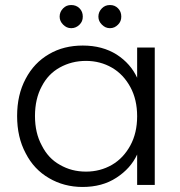

<svg xmlns="http://www.w3.org/2000/svg" viewBox="-20 -735 715 763"><path d="M48 -274C48 -274 48 -274 48 -274C48 -218 59 -169 82 -126C104 -83 135 -50 175 -27C214 -4 259 8 308 8C308 8 308 8 308 8C360 8 405 -4 443 -29C480 -53 508 -84 525 -121C525 -121 525 0 525 0C525 0 595 0 595 0C595 0 595 -546 595 -546C595 -546 525 -546 525 -546C525 -546 525 -426 525 -426C525 -426 525 -426 525 -426C508 -463 481 -494 444 -518C406 -542 361 -554 309 -554C309 -554 309 -554 309 -554C259 -554 214 -543 175 -520C135 -497 104 -464 82 -422C59 -379 48 -330 48 -274ZM525 -273C525 -273 525 -273 525 -273C525 -229 516 -190 498 -157C480 -124 456 -98 425 -80C394 -62 359 -53 322 -53C322 -53 322 -53 322 -53C283 -53 249 -62 218 -80C187 -97 163 -123 146 -157C128 -190 119 -229 119 -274C119 -274 119 -274 119 -274C119 -319 128 -359 146 -392C163 -425 187 -450 218 -467C249 -484 283 -493 322 -493C322 -493 322 -493 322 -493C359 -493 394 -484 425 -466C456 -448 480 -422 498 -389C516 -356 525 -317 525 -273ZM263 -623C263 -623 263 -623 263 -623C276 -623 287 -628 296 -637C305 -646 309 -656 309 -669C309 -669 309 -669 309 -669C309 -682 305 -693 296 -702C287 -711 276 -715 263 -715C263 -715 263 -715 263 -715C250 -715 240 -711 231 -702C222 -693 217 -682 217 -669C217 -669 217 -669 217 -669C217 -656 222 -646 231 -637C240 -628 250 -623 263 -623ZM417 -623C417 -623 417 -623 417 -623C430 -623 440 -628 449 -637C458 -646 462 -656 462 -669C462 -669 462 -669 462 -669C462 -682 458 -693 449 -702C440 -711 430 -715 417 -715C417 -715 417 -715 417 -715C404 -715 394 -711 385 -702C376 -693 371 -682 371 -669C371 -669 371 -669 371 -669C371 -656 376 -646 385 -637C394 -628 404 -623 417 -623Z"/></svg>

Font: wox.body
Style: Regular
Weight: 500
Designer: Ninad Kale (Devanagari), Jonny Pinhorn (Latin)
Foundry: Indian Type Foundry
Version: ""